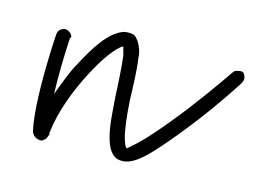

<svg xmlns="http://www.w3.org/2000/svg" viewBox="-20 -276 186 130"><path d="M24.4 -256.3H22.9C20.5 -256.3 19 -254.9 18.1 -252.9C10.7 -230.5 5.9 -211.9 3.9 -200.2C2.9 -194.8 2.4 -190.4 2.4 -187.5C2.4 -186.5 2 -186 2.9 -185.1C2.9 -184.1 3.4 -183.6 4.4 -182.6C5.4 -181.6 8.3 -180.2 9.3 -181.2C12.2 -182.1 12.2 -183.6 13.2 -184.6C14.2 -185.5 12.7 -185.5 13.7 -186.5C19 -200.2 29.3 -214.4 39.6 -225.6C48.8 -235.8 58.6 -243.7 63.5 -244.6V-238.3C62.5 -231.4 60.5 -221.2 58.1 -210.4C56.2 -200.2 54.2 -191.4 54.2 -183.1C54.2 -176.8 55.2 -172.9 57.6 -169.9C60.1 -167 64.9 -166 69.3 -167C74.7 -168 81.5 -171.9 88.9 -176.8C96.2 -181.6 105 -188 113.3 -194.3C129.9 -207 143.6 -219.7 143.6 -219.7C144.5 -220.7 145.5 -222.2 145.5 -223.1C145.5 -224.1 145.5 -226.1 144.5 -227.1C143.6 -228 141.6 -228 140.6 -228C139.6 -228 138.7 -228 137.7 -227.1C137.7 -227.1 123.5 -214.8 106.9 -202.1C98.6 -195.8 90.3 -189.9 83 -185.1C75.7 -180.2 69.3 -177.2 67.4 -176.3C65.4 -175.3 65.4 -175.3 65.4 -176.3C64.5 -177.2 64.5 -182.6 64.5 -182.6C64.5 -189 65.9 -197.8 67.9 -208C70.3 -218.3 72.8 -228.5 73.7 -236.8C74.7 -241.2 74.2 -244.1 73.2 -248C72.3 -250 71.8 -252 69.8 -252.9C67.9 -253.9 65.4 -254.4 63.5 -254.4C53.2 -253.4 43 -244.1 32.2 -232.4C26.9 -227.1 21.5 -219.2 16.6 -212.4C19 -222.7 22.5 -235.4 27.3 -250C27.3 -251 28.3 -250 28.3 -251C28.3 -253.4 26.4 -255.4 24.4 -256.3Z"/></svg>

Font: Oshawa
Style: Regular
Weight: 400
Designer: Sadat Fauzi
Foundry: Intuisi Creative
Version: Version 001.000